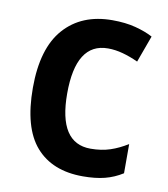

<svg xmlns="http://www.w3.org/2000/svg" viewBox="-69 -610 593 679"><g transform="rotate(10 228.0 -271.0)"><path d="M273 10Q163 10 104 -57.5Q45 -125 45 -268Q45 -410 108 -481Q171 -552 281 -552Q328 -552 364.5 -542.5Q401 -533 427 -519L392 -423Q364 -436 336.5 -443.5Q309 -451 283 -451Q168 -451 168 -269Q168 -91 283 -91Q322 -91 353.5 -101.5Q385 -112 415 -131V-26Q385 -7 351.5 1.5Q318 10 273 10Z"/></g></svg>

Font: Noto Sans Sinhala UI SemiCondensed SemiBold
Style: Regular
Weight: 600
Width: 4
Designer: Jelle Bosma - Monotype Design Team
Foundry: Monotype Imaging Inc.
Version: Version 2.006; ttfautohint (v1.8.4.7-5d5b)